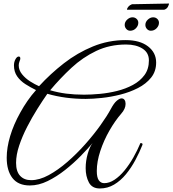

<svg xmlns="http://www.w3.org/2000/svg" viewBox="-20 -1003 977 1087"><path d="M545 64Q501 64 483 29.5Q465 -5 465 -51Q465 -92 476.5 -132Q488 -172 504 -193Q477 -161 437 -120Q397 -79 349 -41Q301 -3 250 22Q199 47 149 47Q83 47 50.5 5Q18 -37 18 -110Q18 -167 37.5 -232.5Q57 -298 95 -366Q113 -399 135.5 -431.5Q158 -464 184 -493Q153 -508 124 -526.5Q95 -545 77 -571Q59 -597 59 -633Q59 -652 67.5 -667.5Q76 -683 86 -683Q95 -683 95 -672Q95 -665 91 -657Q86 -644 86 -633Q86 -606 105 -582.5Q124 -559 151 -542Q178 -525 201 -515Q265 -585 341.5 -644.5Q418 -704 506 -740Q594 -776 691 -776Q772 -776 818 -740.5Q864 -705 864 -649Q864 -599 835.5 -563.5Q807 -528 761 -504.5Q715 -481 661.5 -467.5Q608 -454 556 -448.5Q504 -443 465 -443Q408 -443 354.5 -450Q301 -457 248 -472Q222 -435 191.5 -386.5Q161 -338 133.5 -284.5Q106 -231 88.5 -178.5Q71 -126 71 -81Q71 -32 94 -7.5Q117 17 156 17Q203 17 255.5 -11.5Q308 -40 361 -86Q414 -132 462 -186Q510 -240 548 -293Q586 -346 608 -387Q625 -419 641 -432.5Q657 -446 668 -446Q679 -446 685 -437.5Q691 -429 691 -415Q691 -387 666 -359Q632 -320 600 -264.5Q568 -209 548 -148.5Q528 -88 528 -35Q528 2 539.5 18Q551 34 570 34Q599 34 628.5 14.5Q658 -5 685 -38Q712 -71 735 -111.5Q758 -152 775 -193Q780 -193 783.5 -192Q787 -191 787 -184Q770 -141 746.5 -97Q723 -53 693 -16.5Q663 20 626 42Q589 64 545 64ZM456 -467Q496 -467 545 -471.5Q594 -476 642.5 -488Q691 -500 732 -522Q773 -544 798 -578Q823 -612 823 -661Q823 -705 786.5 -728Q750 -751 694 -751Q601 -751 524.5 -714.5Q448 -678 384.5 -619Q321 -560 264 -492Q308 -479 354.5 -473Q401 -467 456 -467ZM834 -829Q821 -829 812 -839Q803 -849 803 -862Q803 -879 817 -892Q831 -905 847 -905Q861 -905 870.5 -896Q880 -887 880 -874Q880 -857 866.5 -843Q853 -829 834 -829ZM717 -829Q704 -829 695 -839Q686 -849 686 -862Q686 -879 700 -892Q714 -905 730 -905Q744 -905 753.5 -896Q763 -887 763 -874Q763 -857 749.5 -843Q736 -829 717 -829ZM699 -948Q699 -956 706.5 -965Q714 -974 727 -979L937 -983Q937 -978 931 -965.5Q925 -953 910 -948Z"/></svg>

Font: Great Vibes
Style: Regular
Weight: 400
Designer: Robert E. Leuschke, Viktoriya Grabowska, Viviana Monsalve, Eben Sorkin
Foundry: Robert E. Leuschke
Version: Version 1.103; ttfautohint (v1.8.4.7-5d5b)